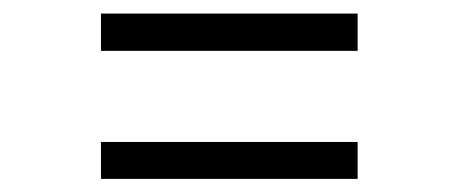

<svg xmlns="http://www.w3.org/2000/svg" viewBox="-20 -472 686 287"><path d="M130.9 -396V-451.7H514.6V-396ZM130.9 -204.6V-259.8H514.6V-204.6Z"/></svg>

Font: HK Grotesk Legacy
Style: Regular
Weight: 400
Designer: Alfredo Marco Pradil
Foundry: Hanken Design Co.
Version: Version 2.022;PS 002.022;hotconv 1.0.88;makeotf.lib2.5.64775